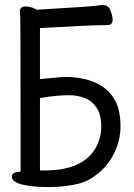

<svg xmlns="http://www.w3.org/2000/svg" viewBox="-20 -736 540 774"><path d="M175.8 18.1Q108.9 18.1 68.4 7.6Q27.8 -2.9 27.8 -22.9Q27.8 -43.9 63 -43.9Q63 -653.8 61.5 -667Q60.1 -680.2 60.1 -689.9Q60.1 -710 83 -710Q92.8 -710 104 -707Q115.2 -704.1 120.1 -701.2Q125 -698.2 127.9 -696.8Q338.9 -709 367.2 -712.9Q388.2 -715.8 396 -715.8Q416 -715.8 425 -694.3Q434.1 -672.9 434.1 -655.8Q434.1 -634.8 412.1 -634.8Q345.2 -634.8 141.1 -623V-417L210.9 -423.8Q231 -425.8 244.1 -425.8Q309.1 -425.8 360.1 -404.8Q411.1 -383.8 438.5 -340.3Q465.8 -296.9 465.8 -228Q465.8 -172.9 442.4 -123Q418.9 -73.2 378.9 -39.6Q338.9 -5.9 298.8 3.9Q244.1 18.1 175.8 18.1ZM141.1 -48.8H158.2Q301.8 -48.8 356 -125Q388.2 -169.9 388.2 -225.1Q388.2 -274.9 368.7 -303Q349.1 -331.1 319.6 -341.6Q290 -352.1 259.8 -352.1Q205.1 -352.1 141.1 -340.8Z"/></svg>

Font: LXGW WenKai Mono GB Screen
Style: Regular
Weight: 400
Monospace: yes
Designer: LXGW / Fontworks Inc.
Foundry: LXGW / Fontworks Inc.
Version: Version 1.510;January 18,2025